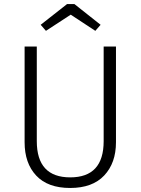

<svg xmlns="http://www.w3.org/2000/svg" viewBox="-20 -914 692 945"><path d="M550.8 -685.1V-213.9Q550.8 -111.8 492.9 -50.3Q435.1 11.2 325.2 11.2Q215.3 11.2 158.2 -49.8Q101.1 -110.8 101.1 -213.9V-685.1H161.1V-219.2Q161.1 -41 325.7 -41Q490.2 -41 490.2 -219.2V-685.1ZM328.1 -841.8 206.1 -762.2 180.2 -792 310.1 -894H346.2L475.1 -792L449.2 -762.2Z"/></svg>

Font: FiraSans-Light
Style: Regular
Weight: 300
Designer: Carrois Corporate & Edenspiekermann AG
Foundry: Carrois Corporate GbR & Edenspiekermann AG
Version: Version 3.106;PS 003.106;hotconv 1.0.70;makeotf.lib2.5.58329